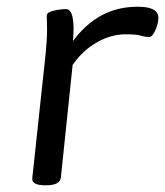

<svg xmlns="http://www.w3.org/2000/svg" viewBox="-20 -549 491 571"><path d="M114 2Q74 2 76 -19L114 -373Q120 -427 120 -463Q120 -477 119.5 -486Q119 -495 119 -502Q119 -510 129.5 -514Q140 -518 153.5 -520Q167 -522 176 -522Q191 -522 196 -497Q201 -472 197 -427Q234 -477 281.5 -503Q329 -529 390 -529Q451 -529 451 -496Q451 -479 442 -459Q433 -439 424 -439Q411 -439 398.5 -443Q386 -447 354 -447Q310 -447 268 -423Q226 -399 196 -356L161 -21Q158 2 118 2Z"/></svg>

Font: Asap Expanded Expanded Regular
Style: Italic
Weight: 400
Width: 7
Italic angle: -6°
Designer: Pablo Cosgaya
Foundry: Omnibus-Type
Version: Version 3.001; ttfautohint (v1.8.4.7-5d5b)